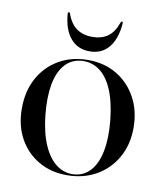

<svg xmlns="http://www.w3.org/2000/svg" viewBox="-74 -675 632 745"><g transform="rotate(10 242.5 -302.0)"><path d="M244 -444.5Q307.5 -444.5 356.5 -415.5Q405.5 -386.5 434 -334.8Q462.5 -283 462.5 -215.5Q462.5 -149 433.5 -98Q404.5 -47 354.2 -18.5Q304 10 239 10Q176 10 127 -18.5Q78 -47 50.2 -97.8Q22.5 -148.5 22.5 -215.5Q22.5 -283 50.5 -334.5Q78.5 -386 128.5 -415.2Q178.5 -444.5 244 -444.5ZM267 2Q304.5 -1 329.8 -28.8Q355 -56.5 365.2 -107.2Q375.5 -158 368.5 -229Q361 -301.5 340.5 -348.8Q320 -396 288.8 -418Q257.5 -440 218 -437Q179 -433.5 153.8 -405Q128.5 -376.5 119.2 -326Q110 -275.5 117 -205.5Q124.5 -135.5 145.5 -88Q166.5 -40.5 197.8 -17.8Q229 5 267 2ZM242 -535.5Q279.5 -535.5 304 -553Q328.5 -570.5 341.5 -608.5Q343 -614 346.5 -614Q348.5 -614 349.8 -612.2Q351 -610.5 350.5 -606.5Q345.5 -545.5 317.8 -512Q290 -478.5 242 -478.5Q195.5 -478.5 167.2 -512Q139 -545.5 134 -606.5Q133.5 -610.5 134.8 -612.2Q136 -614 138 -614Q142 -614 143 -608.5Q157.5 -569 182.8 -552.2Q208 -535.5 242 -535.5Z"/></g></svg>

Font: Fraunces 120pt
Style: Regular
Weight: 400
Version: Version 1.000;[b76b70a41]